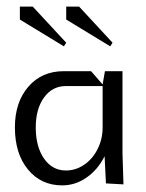

<svg xmlns="http://www.w3.org/2000/svg" viewBox="-20 -555 440 580"><path d="M313 -415 180 -496V-535H219L320 -426ZM173 -415 40 -496V-535H79L180 -426ZM25 -170Q25 -246 65.5 -293Q106 -340 173 -340H255L290 -300L297 -340H350V-92L353 2L300 -1L296 -83Q276 -43 242 -19Q208 5 168 5Q104 5 64.5 -43Q25 -91 25 -170ZM88 -170Q88 -112 113 -76Q138 -40 179 -40Q209 -40 234.5 -57.5Q260 -75 275 -105Q290 -135 290 -170V-295H179Q138 -295 113 -260.5Q88 -226 88 -170Z"/></svg>

Font: Glametrix
Style: Regular
Weight: 500
Designer: gluk
Foundry: gluk
Version: Version 0.40